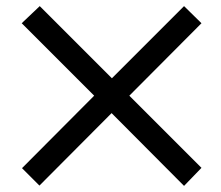

<svg xmlns="http://www.w3.org/2000/svg" viewBox="-20 -571 723 628"><path d="M639 -22 582 37 345 -201 109 36 52 -21 288 -258 51 -495 110 -551 346 -315 582 -551 639 -495 403 -258Z"/></svg>

Font: STIX Two Text SemiBold
Style: Italic
Weight: 600
Italic angle: -12°
Designer: Ross Mills, John Hudson & Paul Hanslow, Tiro Typeworks Ltd; with prior portions MicroPress Inc. and Coen Hoffman, Elsevi
Foundry: Tiro Typeworks Ltd
Version: Version 2.13 b171